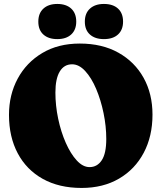

<svg xmlns="http://www.w3.org/2000/svg" viewBox="-20 -936 822 972"><path d="M384 -715.5Q497 -715.5 579.5 -669.2Q662 -623 707 -542Q752 -461 752 -355.5Q752 -246.5 707.8 -162.8Q663.5 -79 582.8 -31.8Q502 15.5 393 15.5Q279 15.5 196.5 -30.5Q114 -76.5 69.8 -159.8Q25.5 -243 25.5 -354.5Q25.5 -456 69.5 -537.8Q113.5 -619.5 194 -667.5Q274.5 -715.5 384 -715.5ZM518 -232.5Q518 -297 504.2 -363.5Q490.5 -430 466.8 -486Q443 -542 411.5 -576.2Q380 -610.5 345 -610.5Q304.5 -610.5 282.5 -574Q260.5 -537.5 260.5 -467.5Q260.5 -401.5 274.5 -335Q288.5 -268.5 313 -213Q337.5 -157.5 368.5 -123.8Q399.5 -90 433.5 -90Q472 -90 495 -124.5Q518 -159 518 -232.5ZM270 -738Q225.5 -738 199.8 -761Q174 -784 174 -826.5Q174 -869 199.8 -892.5Q225.5 -916 270 -916Q315 -916 340.5 -892.5Q366 -869 366 -826.5Q366 -785 340.5 -761.5Q315 -738 270 -738ZM506 -738Q461.5 -738 435.5 -761Q409.5 -784 409.5 -826.5Q409.5 -869 435.5 -892.5Q461.5 -916 506 -916Q552 -916 577.5 -892.5Q603 -869 603 -826.5Q603 -785 577.5 -761.5Q552 -738 506 -738Z"/></svg>

Font: Fraunces 72pt S100 Black
Style: Regular
Weight: 900
Version: Version 1.000; ttfautohint (v1.8.3)